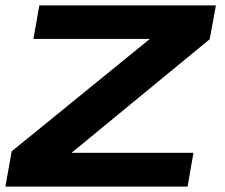

<svg xmlns="http://www.w3.org/2000/svg" viewBox="-34 -695 838 715"><path d="M-14 0H664.5L686.5 -126H232.5L747 -549L770 -675H112.5L90.5 -550H524L9.5 -131.5Z"/></svg>

Font: Anybody Expanded
Style: Bold Italic
Weight: 700
Width: 7
Italic angle: -10°
Version: Version 1.113;gftools[0.9.25]